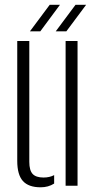

<svg xmlns="http://www.w3.org/2000/svg" viewBox="-20 -770 402 796"><path d="M51.5 -103V-600H101.5V-99Q101.5 -64 115.2 -49Q129 -34 160.5 -34Q185.5 -34 204.5 -44V-9Q180.5 6.5 148.5 6.5Q98.5 6.5 75 -19.5Q51.5 -45.5 51.5 -103ZM252 0V-600H301.5V0ZM104 -640 186 -750H228.5L147 -640ZM211 -640 293 -750H337L255 -640Z"/></svg>

Font: Big Shoulders Stencil Text Thin ExtraLight
Style: Regular
Weight: 250
Version: Version 2.001